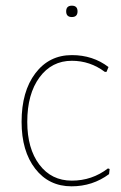

<svg xmlns="http://www.w3.org/2000/svg" viewBox="-20 -651 426 676"><path d="M213 -611Q213 -631 233 -631Q253 -631 253 -611Q253 -591 233 -591Q213 -591 213 -611ZM233 -457Q307 -457 362 -415L355 -398H349Q297 -437 233 -437Q162 -437 119 -378.5Q76 -320 76 -222Q76 -128 118.5 -71.5Q161 -15 233 -15Q304 -15 360 -58L366 -56L364 -38Q306 5 232 5Q152 5 104 -57Q56 -119 56 -222Q56 -329 104.5 -393Q153 -457 233 -457Z"/></svg>

Font: Alegreya Sans Thin
Style: Regular
Weight: 100
Designer: Juan Pablo del Peral
Foundry: Huerta Tipografica
Version: Version 2.007